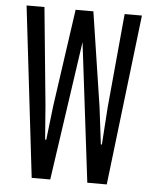

<svg xmlns="http://www.w3.org/2000/svg" viewBox="-53 -776 656 821"><g transform="rotate(5 275.5 -366.0)"><path d="M113.8 0 27.8 -732.4H104.5L145.5 -313.5L156.7 -168H161.6L178.7 -314L238.3 -732.4H263.2H299.8H314.5L376.5 -326.7L396 -168H400.4L411.1 -327.6L448.7 -732.4H522.9L436 0H352.5L279.8 -597.2L193.4 0Z"/></g></svg>

Font: AntonioLight
Style: Regular
Weight: 300
Designer: Vernon Adams
Foundry: Vernon Adams
Version: Version 1.002